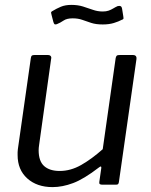

<svg xmlns="http://www.w3.org/2000/svg" viewBox="-20 -755 619 785"><path d="M195 10Q131 10 91.5 -25.5Q52 -61 52 -121Q52 -126 52 -132.5Q52 -139 53 -145L106 -517Q107 -525 110 -527.5Q113 -530 120 -530H176Q184 -530 187.5 -525.5Q191 -521 189 -514L140 -163Q139 -157 138.5 -151Q138 -145 138 -141Q138 -96 160.5 -76Q183 -56 224 -56Q269 -56 312 -80.5Q355 -105 400 -145L453 -518Q455 -526 458 -528Q461 -530 469 -530H524Q532 -530 535.5 -525.5Q539 -521 538 -514L466 -10Q465 -5 463 -2.5Q461 0 455 0H397Q391 0 388 -2.5Q385 -5 386 -11L394 -67Q395 -73 392.5 -74Q390 -75 384 -70Q323 -23 279 -6.5Q235 10 195 10ZM478 -674Q465 -667 445.5 -661Q426 -655 400 -655Q372 -655 352.5 -661.5Q333 -668 316 -674Q299 -680 277 -680Q253 -680 240 -671Q227 -662 212 -656Q205 -654 202.5 -656.5Q200 -659 198 -666L191 -693Q190 -698 189 -702Q188 -706 193 -709Q211 -720 229 -727.5Q247 -735 272 -735Q298 -735 319 -728.5Q340 -722 359.5 -715Q379 -708 400 -708Q414 -708 424 -711.5Q434 -715 443 -720.5Q452 -726 461 -730Q469 -732 473.5 -729.5Q478 -727 479 -720L484 -689Q485 -685 485 -680.5Q485 -676 478 -674Z"/></svg>

Font: Libre Franklin
Style: Italic
Weight: 400
Italic angle: -8°
Designer: Pablo Impallari, Rodrigo Fuenzalida, Nhung Nguyen
Foundry: Impallari Type
Version: Version 3.000